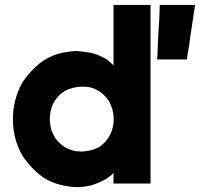

<svg xmlns="http://www.w3.org/2000/svg" viewBox="-20 -730 807 774"><path d="M437.5 -33.2Q431.6 -25.4 422.9 -19.5Q415 -12.7 406.2 -7.8Q392.6 0 378.9 5.9Q365.2 11.7 350.6 16.6Q334 20.5 318.4 22.5Q302.7 24.4 286.1 24.4Q250 22.5 218.8 13.7Q187.5 5.9 157.2 -12.7Q130.9 -31.2 109.4 -53.7Q87.9 -76.2 70.3 -102.5Q32.2 -169.9 32.2 -247.1Q32.2 -249 32.2 -251Q32.2 -326.2 67.4 -392.6Q84 -419.9 105.5 -442.4Q126 -464.8 151.4 -483.4Q194.3 -510.7 232.4 -517.6Q271.5 -524.4 286.1 -524.4Q305.7 -523.4 324.2 -520.5Q343.8 -518.6 362.3 -512.7Q375 -508.8 386.7 -502.9Q397.5 -498 409.2 -491.2Q417 -485.4 423.8 -479.5Q430.7 -473.6 437.5 -466.8Q437.5 -490.2 437.5 -512.7Q437.5 -536.1 437.5 -558.6Q437.5 -579.1 437.5 -599.6Q437.5 -619.1 437.5 -639.6Q437.5 -657.2 437.5 -674.8Q437.5 -692.4 437.5 -710Q440.4 -710 443.4 -710Q445.3 -710 448.2 -710Q462.9 -710 477.5 -710Q492.2 -710 506.8 -710Q516.6 -710 526.4 -710Q537.1 -710 546.9 -710Q556.6 -710 567.4 -710Q577.1 -710 586.9 -710Q586.9 -707 586.9 -705.1Q586.9 -702.1 586.9 -700.2Q586.9 -620.1 586.9 -541Q586.9 -460.9 586.9 -381.8Q586.9 -327.1 586.9 -272.5Q586.9 -217.8 586.9 -163.1Q586.9 -120.1 586.9 -77.1Q586.9 -33.2 586.9 9.8Q584 9.8 582 9.8Q579.1 9.8 577.1 9.8Q562.5 9.8 547.9 9.8Q533.2 9.8 518.6 9.8Q507.8 9.8 498 9.8Q488.3 9.8 478.5 9.8Q467.8 9.8 458 9.8Q448.2 9.8 437.5 9.8Q437.5 7.8 437.5 4.9Q437.5 2.9 437.5 0Q437.5 -6.8 437.5 -13.7Q437.5 -20.5 437.5 -26.4Q437.5 -28.3 437.5 -30.3Q437.5 -31.2 437.5 -33.2ZM633.8 -710Q638.7 -710 642.6 -710Q646.5 -710 651.4 -710Q661.1 -710 669.9 -710Q679.7 -710 689.5 -710Q698.2 -710 708 -710Q717.8 -710 726.6 -710Q736.3 -710 746.1 -710Q756.8 -710 766.6 -710Q766.6 -710 766.6 -710Q765.6 -706.1 764.6 -698.2Q761.7 -675.8 757.8 -653.3Q754.9 -629.9 751 -607.4Q749 -591.8 746.1 -576.2Q744.1 -560.5 742.2 -544.9Q740.2 -531.2 737.3 -517.6Q735.4 -503.9 733.4 -490.2Q731.4 -490.2 729.5 -490.2Q727.5 -490.2 724.6 -490.2Q713.9 -490.2 702.1 -490.2Q690.4 -490.2 678.7 -490.2Q670.9 -490.2 663.1 -490.2Q655.3 -490.2 647.5 -490.2Q638.7 -490.2 630.9 -490.2Q622.1 -490.2 613.3 -490.2Q613.3 -492.2 613.3 -495.1Q614.3 -498 614.3 -501Q615.2 -523.4 616.2 -545.9Q617.2 -568.4 618.2 -591.8Q619.1 -607.4 620.1 -623Q621.1 -638.7 622.1 -654.3Q622.1 -668 623 -681.6Q624 -696.3 624 -710Q627 -710 628.9 -710Q631.8 -710 633.8 -710ZM180.7 -250Q180.7 -247.1 180.7 -244.1Q181.6 -241.2 181.6 -238.3Q182.6 -222.7 186.5 -208Q191.4 -193.4 199.2 -179.7Q207 -166 218.8 -155.3Q229.5 -143.6 243.2 -135.7Q253.9 -129.9 265.6 -126Q276.4 -122.1 289.1 -120.1Q290 -120.1 292 -120.1Q293 -120.1 294.9 -120.1Q300.8 -119.1 303.7 -119.1Q307.6 -119.1 309.6 -119.1Q328.1 -120.1 345.7 -124Q362.3 -127.9 378.9 -136.7Q391.6 -145.5 402.3 -156.2Q413.1 -168 420.9 -180.7Q438.5 -212.9 438.5 -251Q437.5 -289.1 419.9 -321.3Q411.1 -335 400.4 -345.7Q389.6 -356.4 376 -364.3Q350.6 -378.9 329.1 -379.9Q307.6 -380.9 309.6 -380.9Q291 -379.9 274.4 -376Q257.8 -372.1 241.2 -363.3Q227.5 -354.5 216.8 -343.8Q206.1 -332 197.3 -318.4Q185.5 -294.9 182.6 -273.4Q180.7 -252 180.7 -250Z"/></svg>

Font: LeFont
Style: Bold
Weight: 800
Designer: Leryon MEDIA
Version: Version 1.0